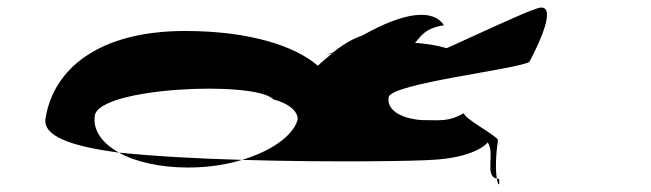

<svg xmlns="http://www.w3.org/2000/svg" viewBox="-20 -524 1702 502"><path d="M99 -214C92 -169 162 -142 291 -125C246 -150 222 -185 228 -222C239 -296 648 -314 695 -264C731 -255 761 -234 758 -210C745 -168 689 -129 613 -106C848 -99 1074 -103 1109 -106C1213 -111 1252 -145 1255 -152C1275 -124 1246 -63 1279 -57C1276 -75 1275 -110 1282 -158C1278 -170 1193 -214 1193 -228C1152 -205 1132 -210 1083 -210C1046 -212 990 -228 996 -270C1004 -306 1327 -342 1364 -362C1426 -480 1420 -518 1379 -500C1356 -494 1219 -430 1148 -398C1121 -406 1093 -410 1065 -412C1079 -426 1088 -450 1141 -458C1112 -501 1039 -494 927 -431C900 -422 873 -405 851 -387C834 -382 835 -380 835 -380C837 -382 847 -384 849 -385C835 -373 820 -361 811 -352C753 -403 634 -443 464 -443C236 -443 119 -342 99 -214ZM291 -125C333 -101 399 -86 471 -86C523 -86 570 -93 613 -106C503 -109 390 -115 291 -125ZM1279 -57C1282 -38 1287 -36 1285 -56C1283 -56 1281 -57 1279 -57Z"/></svg>

Font: Ampere
Style: UltExtIta
Weight: 400
Version: Version 1